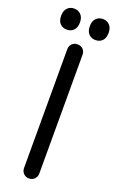

<svg xmlns="http://www.w3.org/2000/svg" viewBox="-176 -917 593 969"><g transform="rotate(20 120.5 -432.0)"><path d="M121 10Q103 10 91.5 -2Q80 -14 80 -31V-669Q80 -687 91.5 -698.5Q103 -710 121 -710Q139 -710 150.5 -698.5Q162 -687 162 -669V-31Q162 -14 150.5 -2Q139 10 121 10ZM43 -761Q21 -761 7 -775.5Q-7 -790 -7 -818Q-7 -844 7 -859Q21 -874 43 -874Q66 -874 80 -859Q94 -844 94 -818Q94 -790 80 -775.5Q66 -761 43 -761ZM197 -761Q175 -761 161 -775.5Q147 -790 147 -818Q147 -844 161 -859Q175 -874 197 -874Q220 -874 234 -859Q248 -844 248 -818Q248 -790 234 -775.5Q220 -761 197 -761Z"/></g></svg>

Font: National Park
Style: Regular
Weight: 400
Designer: Andrea Herstowski, Ben Hoepner
Version: Version 1.009